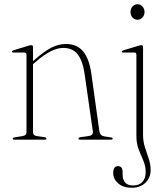

<svg xmlns="http://www.w3.org/2000/svg" viewBox="-20 -662 789 910"><path d="M136.5 -438.5V-372L142.5 -377.5Q191 -420 224.5 -436.8Q258 -453.5 292.5 -453.5Q345.5 -453.5 374.2 -418Q403 -382.5 412.5 -316L451 -39.5Q454 -19 475 -15.5L505 -11Q514 -10 514 -5Q514 0 506 0H361Q352 0 352 -5Q352 -10.5 362 -12L399 -17Q423 -20 420 -39.5L381 -311.5Q372 -374 348 -404.5Q324 -435 279.5 -435Q225 -435 149.5 -369L136.5 -358V-34.5Q136.5 -19.5 155.5 -17L190 -12Q200 -10.5 200 -5Q200 0 191.5 0H48Q40.5 0 40.5 -5Q40.5 -9.5 49.5 -11L86.5 -17Q105.5 -20 105.5 -34V-402Q105.5 -413 95 -413H44.5Q36.5 -413 36.5 -417.5Q36.5 -421 44.5 -424L112.5 -444.5Q123 -448 128.5 -448Q136.5 -448 136.5 -438.5ZM631.5 -568.5Q617.5 -568.5 608 -579.2Q598.5 -590 598.5 -605Q598.5 -620.5 608.2 -631.2Q618 -642 631.5 -642Q645.5 -642 655.2 -631Q665 -620 665 -605Q665 -590 655.2 -579.2Q645.5 -568.5 631.5 -568.5ZM658 -23Q658 8.5 667 36.2Q676 64 685 90.2Q694 116.5 694 144.5Q694 180 669.5 204Q645 228 604 228Q564 228 540.2 207.2Q516.5 186.5 516.5 158Q516.5 125.5 539.5 125.5Q561 125.5 561 153V163.5Q561 217 610.5 217Q640 217 655.2 200Q670.5 183 670.5 153.5Q670.5 125.5 659.5 100Q648.5 74.5 637.5 46.8Q626.5 19 626.5 -16V-402Q626.5 -413 616.5 -413H566Q557.5 -413 557.5 -417.5Q557.5 -421.5 566 -424L633 -444Q644.5 -448 650 -448Q658 -448 658 -438Z"/></svg>

Font: Fraunces 72pt S000 Thin
Style: Regular
Weight: 100
Version: Version 1.000; ttfautohint (v1.8.3)